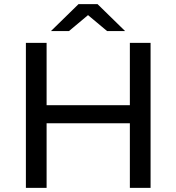

<svg xmlns="http://www.w3.org/2000/svg" viewBox="-20 -907 852 927"><path d="M205 0V-312H607V0H707V-700H607V-399H205V-700H105V0ZM226 -757H313L405 -834L497 -757H584L451 -887H359Z"/></svg>

Font: Malon Grotesk Med
Style: Regular
Weight: 500
Designer: Julieta Ulanovsky
Foundry: Julieta Ulanovsky
Version: Version 7.200